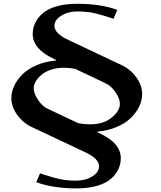

<svg xmlns="http://www.w3.org/2000/svg" viewBox="-20 -812 873 1040"><path d="M469.7 -138.7Q541 -138.7 585.2 -175.3Q629.4 -211.9 629.4 -249Q629.4 -278.8 604.2 -314.5Q579.1 -350.1 548.8 -362.3L388.7 -438.5Q358.4 -444.8 321.8 -444.8Q284.7 -444.8 253.4 -433.6Q222.2 -422.4 202.9 -405.5Q183.6 -388.7 173.1 -369.9Q162.6 -351.1 162.6 -334.5Q162.6 -304.7 187.5 -268.8Q212.4 -232.9 242.7 -220.7L403.3 -145Q433.6 -138.7 469.7 -138.7ZM508.3 -95.7 522.9 -88.4Q634.3 -35.6 634.3 44.9Q634.3 76.7 621.1 105Q607.9 133.3 580.6 157Q553.2 180.7 505.6 194.6Q458 208.5 395 208.5Q267.6 208.5 176.3 174.8L196.8 127Q202.1 128.9 221.2 134.8Q240.2 140.6 244.9 142.1Q249.5 143.6 264.9 148.2Q280.3 152.8 285.9 153.8Q291.5 154.8 304.4 158Q317.4 161.1 325.2 161.9Q333 162.6 345 164.1Q356.9 165.5 368.4 166Q379.9 166.5 392.6 166.5Q442.9 166.5 479.7 143.6Q516.6 120.6 516.6 89.4Q516.6 47.9 443.8 13.7L159.2 -120.6Q107.9 -142.6 74.7 -187.7Q41.5 -232.9 41.5 -280.3Q41.5 -314.9 57.6 -348.6Q73.7 -382.3 103.5 -411.1Q133.3 -439.9 180.4 -459.7Q227.5 -479.5 284.2 -484.4V-487.3L268.6 -494.6Q157.2 -547.4 157.2 -627.9Q157.2 -659.7 170.7 -688Q184.1 -716.3 211.2 -740Q238.3 -763.7 286.1 -777.6Q334 -791.5 397 -791.5Q525.9 -791.5 615.7 -758.3L594.7 -710.4Q589.4 -712.4 570.3 -718.3Q551.3 -724.1 546.6 -725.6Q542 -727.1 526.6 -731.7Q511.2 -736.3 505.6 -737.3Q500 -738.3 487.1 -741.5Q474.1 -744.6 466.3 -745.4Q458.5 -746.1 446.5 -747.6Q434.6 -749 423.1 -749.5Q411.6 -750 398.9 -750Q348.6 -750 311.8 -727.1Q274.9 -704.1 274.9 -672.9Q274.9 -630.9 348.1 -596.7L632.3 -462.4Q683.6 -440.4 716.8 -395.3Q750 -350.1 750 -303.2Q750 -268.6 733.9 -234.9Q717.8 -201.2 688.2 -172.6Q658.7 -144 612.1 -124.3Q565.4 -104.5 508.3 -99.1Z"/></svg>

Font: Resagnicto
Style: Bold
Weight: 700
Version: Version 0.9991